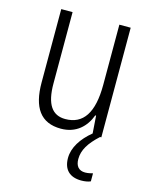

<svg xmlns="http://www.w3.org/2000/svg" viewBox="-114 -606 708 900"><g transform="rotate(15 240.5 -156.0)"><path d="M329 126C329 82 353 44 401 0H407V-532H352V-240C352 -104 308 -39 221 -39C158 -39 125 -84 125 -186V-532H70V-176C70 -55 114 10 213 10C287 10 332 -35 353 -92H357L363 -7C313 34 281 83 281 134C281 190 312 220 368 220C386 220 402 217 413 212V173C405 175 391 179 376 179C345 179 329 160 329 126Z"/></g></svg>

Font: Noto Sans Myanmar Condensed Light
Style: Regular
Weight: 300
Width: 3
Designer: Monotype Design Team
Foundry: Monotype Imaging Inc.
Version: Version 2.107